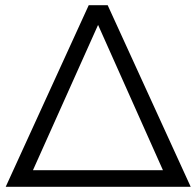

<svg xmlns="http://www.w3.org/2000/svg" viewBox="-20 -720 757 740"><path d="M395 -700 715 0H2L322 -700ZM358 -624 107 -64H608Z"/></svg>

Font: Montserrat Alternates
Style: Regular
Weight: 400
Designer: Julieta Ulanovsky
Foundry: Julieta Ulanovsky
Version: Version 7.200;PS 007.200;hotconv 1.0.88;makeotf.lib2.5.64775